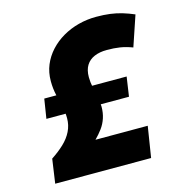

<svg xmlns="http://www.w3.org/2000/svg" viewBox="-105 -807 867 905"><g transform="rotate(-15 328.5 -355.0)"><path d="M54 0 71 -118Q106 -141 132.5 -166Q159 -191 173.5 -220.5Q188 -250 188 -284Q188 -312 181 -341.5Q174 -371 166.5 -403.5Q159 -436 159 -472Q159 -515 174 -551Q189 -587 216 -616.5Q243 -646 279 -667Q315 -688 357 -699Q399 -710 444 -710Q481 -710 511.5 -706Q542 -702 570 -693.5Q598 -685 626 -673L576 -525Q544 -537 515.5 -541.5Q487 -546 452 -546Q417 -546 391 -535Q365 -524 351 -501.5Q337 -479 337 -444Q337 -420 342.5 -393.5Q348 -367 353.5 -341Q359 -315 359 -294Q359 -264 350.5 -238.5Q342 -213 326.5 -192Q311 -171 291 -151H546L522 0ZM93 -306 108 -401H510L496 -306Z"/></g></svg>

Font: Georama ExtraCondensed Thin ExtraBold
Style: Italic
Weight: 800
Italic angle: -9°
Version: Version 1.001